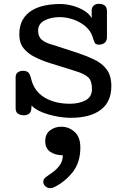

<svg xmlns="http://www.w3.org/2000/svg" viewBox="-20 -601 642 1001"><path d="M349.6 13.2Q314.5 13.2 273.9 5.6Q233.4 -2 198.2 -16.4Q163.1 -30.8 144.5 -51.3Q144.5 -18.6 133.1 -9.3Q121.6 0 105 0Q86.4 0 74 -8.3Q61.5 -16.6 61.5 -36.1V-201.2Q62.5 -216.3 73.5 -224.1Q84.5 -231.9 98.6 -231.9Q120.1 -231.9 128.7 -221.9Q137.2 -211.9 141.6 -192.9Q156.7 -126.5 211.2 -93.3Q265.6 -60.1 344.2 -60.1Q392.1 -60.1 425.8 -77.9Q459.5 -95.7 459.5 -137.2Q459.5 -178.7 440.2 -197.5Q420.9 -216.3 370.6 -231.4L237.8 -272.9Q196.3 -286.1 160.4 -304.2Q124.5 -322.3 102.5 -350.1Q80.6 -377.9 80.6 -420.4Q80.6 -467.8 98.9 -498.8Q117.2 -529.8 147.7 -547.6Q178.2 -565.4 215.8 -572.8Q253.4 -580.1 292 -580.1Q325.7 -580.1 359.4 -570.8Q393.1 -561.5 419.7 -544.9Q446.3 -528.3 458 -506.3V-547.9Q458 -563 468.8 -572Q479.5 -581.1 494.6 -581.1Q537.6 -581.1 537.6 -543V-401.9Q535.6 -385.3 524.2 -376.7Q512.7 -368.2 495.6 -368.2Q479.5 -368.2 474.1 -377.9Q468.8 -387.7 463.9 -405.8Q453.1 -440.4 425.3 -463.9Q397.5 -487.3 361.8 -499.5Q326.2 -511.7 291 -511.7Q246.1 -511.7 212.4 -494.4Q178.7 -477.1 178.7 -440.9Q178.7 -409.7 198.7 -392.8Q218.8 -376 263.7 -364.7L388.7 -323.7Q432.6 -309.1 471.9 -290.3Q511.2 -271.5 535.9 -239.3Q560.5 -207 560.5 -151.9Q560.5 -70.3 505.4 -28.6Q450.2 13.2 349.6 13.2ZM242.2 379.9Q226.6 379.9 216.1 369.6Q205.6 359.4 205.6 346.7Q205.6 331.5 220.7 321.3Q239.7 308.6 259.8 293.2Q279.8 277.8 293.7 257.1Q307.6 236.3 307.6 208.5Q268.1 208.5 241.9 190.4Q215.8 172.4 215.8 135.3Q215.8 97.7 241.2 78.6Q266.6 59.6 298.8 59.6Q339.4 59.6 369.1 86.7Q398.9 113.8 398.9 168Q398.9 245.1 359.6 295.4Q320.3 345.7 265.1 373.5Q253.9 379.9 242.2 379.9Z"/></svg>

Font: Cutive
Style: Regular
Weight: 400
Version: Version 1.100; ttfautohint (v1.8.4.7-5d5b)